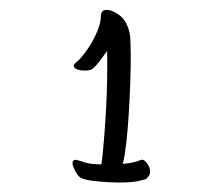

<svg xmlns="http://www.w3.org/2000/svg" viewBox="-20 -811 451 396"><path d="M188 -779Q188 -782 190 -786Q193 -791 201 -790.5Q209 -790 214 -787Q232 -779 240.5 -762.5Q249 -746 249 -726Q250 -703 249.5 -673Q249 -643 247.5 -611Q246 -579 243.5 -547.5Q241 -516 237 -491Q235 -479 233 -473Q257 -475 270 -481Q275 -483 279.5 -478.5Q284 -474 287 -468Q290 -462 289.5 -455.5Q289 -449 285 -446Q283 -442 279 -441Q275 -440 271 -439Q262 -436 244 -435Q226 -434 207.5 -435Q189 -436 172 -438Q155 -440 147 -444Q141 -447 134.5 -459.5Q128 -472 130 -478Q133 -483 140.5 -480.5Q148 -478 155 -476Q161 -474 170 -473Q179 -472 189 -472L191 -486Q196 -534 199 -591Q202 -648 201 -706Q193 -695 185.5 -685Q178 -675 172 -670Q167 -665 153 -665.5Q139 -666 134 -671Q129 -676 136 -681.5Q143 -687 147 -692Q154 -700 161.5 -711Q169 -722 175 -734Q181 -746 184.5 -757Q188 -768 188 -777Z"/></svg>

Font: BM YEONSUNG
Style: Regular
Weight: 400
Designer: Bongjin Kim; Myungsoo Han; Jaehyun Keum; Jihee Min; Dokyung Lee; Chorong Kim; Jooyeon Kang; Sang-a Kim;
Foundry: Sandoll Communications Inc.
Version: Version 1.000;PS 1;hotconv 16.6.51;makeotf.lib2.5.65220